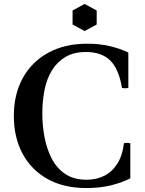

<svg xmlns="http://www.w3.org/2000/svg" viewBox="-20 -936 733 971"><path d="M607 -212Q623 -215 639 -212V-34Q598 -13 542.5 1Q487 15 416 15Q302 15 220 -31Q138 -77 94 -159Q50 -241 50 -350Q50 -459 95 -541Q140 -623 223.5 -669Q307 -715 422 -715Q484 -715 536.5 -702.5Q589 -690 629 -670V-491Q613 -488 597 -491Q581 -587 537.5 -630Q494 -673 414 -673Q354 -673 312 -648.5Q270 -624 243.5 -581.5Q217 -539 205.5 -482.5Q194 -426 194 -363Q194 -300 205.5 -240.5Q217 -181 242.5 -132.5Q268 -84 311 -55.5Q354 -27 418 -27Q467 -27 506.5 -46.5Q546 -66 572.5 -107Q599 -148 607 -212ZM408 -916 469 -883V-812L408 -779L347 -812V-883Z"/></svg>

Font: Poltawski Nowy Medium
Style: Regular
Weight: 500
Version: Version 1.001;gftools[0.9.25]